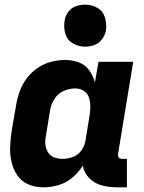

<svg xmlns="http://www.w3.org/2000/svg" viewBox="-20 -795 616 823"><path d="M166 8Q198 8 230.5 -1.5Q263 -11 290 -33.5Q317 -56 335 -85Q340 -54 363 -31Q386 -8 417.5 0Q449 8 483 8H524V-114H503Q498 -114 493 -116.5Q488 -119 486.5 -124Q485 -129 486 -135L551 -530H402L387 -442Q379 -470 362.5 -493.5Q346 -517 318 -527.5Q290 -538 259 -538Q229 -538 198.5 -530Q168 -522 141 -503.5Q114 -485 94.5 -459Q75 -433 64.5 -403.5Q54 -374 49 -344L30 -234Q25 -200 23.5 -166.5Q22 -133 29.5 -101Q37 -69 54.5 -43Q72 -17 102 -4.5Q132 8 166 8ZM248 -114Q229 -114 212 -120.5Q195 -127 185.5 -142.5Q176 -158 174.5 -176.5Q173 -195 177 -214L195 -324Q199 -348 213.5 -371Q228 -394 252.5 -405Q277 -416 302 -416Q322 -416 338.5 -406Q355 -396 361 -378Q367 -360 367 -340Q367 -320 364 -300L346 -190Q342 -168 328 -149Q314 -130 292 -122Q270 -114 248 -114ZM345 -595Q365 -595 384.5 -602Q404 -609 417 -626.5Q430 -644 434 -663Q438 -692 430 -719.5Q422 -747 398 -761Q374 -775 345 -775Q325 -775 305.5 -768.5Q286 -762 273 -744.5Q260 -727 257 -707Q252 -678 260 -650.5Q268 -623 292.5 -609Q317 -595 345 -595Z"/></svg>

Font: Iosevka Sparkle Heavy
Style: Italic
Weight: 900
Italic angle: -9°
Designer: Belleve Invis
Foundry: Belleve Invis
Version: Version 4.5.0; ttfautohint (v1.8.3)